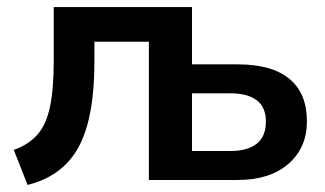

<svg xmlns="http://www.w3.org/2000/svg" viewBox="-20 -509 920 543"><path d="M58 14 19 -85Q61 -100 86 -128.5Q111 -157 121.5 -207.5Q132 -258 132 -338V-489H523V-327H652Q749 -327 798.5 -286Q848 -245 848 -166Q848 -91 795.5 -45.5Q743 0 652 0H401V-391H247V-334Q247 -176 202.5 -93.5Q158 -11 58 14ZM523 -82H633Q680 -82 706 -102.5Q732 -123 732 -165Q732 -206 706 -225.5Q680 -245 633 -245H523Z"/></svg>

Font: Nunito Sans
Style: Bold
Weight: 700
Designer: Vernon Adams
Foundry: Vernon Adams
Version: Version 3.101; ttfautohint (v1.8.4.7-5d5b);gftools[0.9.27]